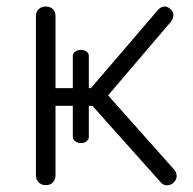

<svg xmlns="http://www.w3.org/2000/svg" viewBox="-20 -567 591 588"><path d="M512 -8Q504 0 492 0.5Q480 1 472 -9L237 -272L465 -538Q473 -546 482.5 -547Q492 -548 501 -540Q511 -532 511 -521Q511 -510 503 -500L311 -275L513 -48Q521 -39 521 -28Q521 -17 512 -8ZM120 0Q107 0 98.5 -8.5Q90 -17 90 -30V-517Q90 -531 98.5 -539Q107 -547 120 -547Q134 -547 142 -539Q150 -531 150 -517V-297H278V-243H150V-30Q150 -17 142 -8.5Q134 0 120 0ZM225 -129Q218 -129 210.5 -134.5Q203 -140 203 -147V-396Q203 -404 210.5 -409Q218 -414 225 -414H230Q238 -414 245 -409Q252 -404 252 -396V-147Q252 -140 245 -134.5Q238 -129 230 -129Z"/></svg>

Font: ComfortaaLight
Style: Regular
Weight: 300
Designer: Johan Aakerlund
Foundry: Johan Aakerlund
Version: Version 3.104; ttfautohint (v1.8.1.43-b0c9)